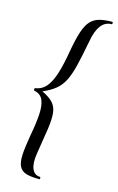

<svg xmlns="http://www.w3.org/2000/svg" viewBox="-128 -777 581 946"><g transform="rotate(15 162.5 -304.0)"><path d="M176 117Q132 117 107.5 109.5Q83 102 72.5 81Q62 60 64 21.5Q66 -17 77 -80Q89 -144 92 -190Q95 -236 83.5 -263.5Q72 -291 39 -298Q36 -298 36 -304.5Q36 -311 39 -311Q74 -316 95.5 -342.5Q117 -369 131.5 -416Q146 -463 157 -529Q168 -592 180.5 -631Q193 -670 211 -690Q229 -710 255.5 -717.5Q282 -725 322 -725Q325 -725 325 -719Q325 -713 322 -713Q289 -713 268 -685.5Q247 -658 238 -607Q223 -527 210.5 -475.5Q198 -424 182 -393Q166 -362 141.5 -342Q117 -322 78 -305Q116 -287 134.5 -266.5Q153 -246 156 -214Q159 -182 151.5 -131Q144 -80 131 -1Q123 49 135 77Q147 105 176 105Q178 105 178 111Q178 117 176 117Z"/></g></svg>

Font: Cormorant Infant Light Medium
Style: Italic
Weight: 500
Italic angle: -10°
Version: Version 4.001